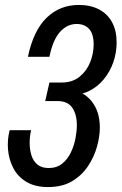

<svg xmlns="http://www.w3.org/2000/svg" viewBox="-20 -748 492 777"><path d="M174 9Q122 9 87 -12Q52 -33 34 -67.5Q16 -102 12.5 -142Q9 -182 19 -221H106Q100 -197 100 -170Q100 -143 107 -120Q114 -97 131 -82.5Q148 -68 177 -68Q210 -68 232 -86Q254 -104 267 -131.5Q280 -159 285.5 -188.5Q291 -218 291 -241Q291 -285 272.5 -312Q254 -339 213 -339H163L180 -414H229Q273 -414 302 -437.5Q331 -461 345 -496.5Q359 -532 359 -568Q359 -611 340.5 -631Q322 -651 290 -651Q252 -651 223 -619Q194 -587 180 -518H93Q115 -624 168.5 -676Q222 -728 299 -728Q346 -728 380.5 -710Q415 -692 433.5 -658Q452 -624 452 -576Q452 -535 438.5 -496Q425 -457 399 -426Q373 -395 338 -378.5Q303 -362 259 -366L260 -387Q317 -380 350.5 -338.5Q384 -297 384 -232Q384 -196 372.5 -154.5Q361 -113 336 -75.5Q311 -38 271.5 -14.5Q232 9 174 9Z"/></svg>

Font: Instrument Sans Condensed Medium
Style: Italic
Weight: 500
Width: 3
Italic angle: -13°
Designer: Rodrigo Fuenzalida
Foundry: fragTYPE
Version: Version 1.000;gftools[0.9.28]